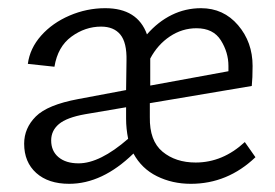

<svg xmlns="http://www.w3.org/2000/svg" viewBox="-20 -442 671 469"><path d="M306 -67Q230 7 149 7Q98 7 68.5 -19.5Q39 -46 39 -91Q39 -129 67.5 -157.5Q96 -186 171 -200L288 -222L289 -294Q290 -338 274 -357.5Q258 -377 227 -377Q188 -377 154.5 -352.5Q121 -328 113 -279L48 -286Q53 -324 80.5 -355Q108 -386 150 -404Q192 -422 237 -422Q316 -422 339 -358Q366 -389 399.5 -405.5Q433 -422 471 -422Q526 -422 561.5 -380.5Q597 -339 597 -281Q597 -251 595 -232L346 -190V-156Q345 -98 377 -71.5Q409 -45 458 -45Q524 -45 578 -95L604 -58Q536 7 446 7Q401 7 363.5 -11.5Q326 -30 306 -67ZM172 -43Q224 -43 293 -103Q288 -128 288 -152V-180L188 -163Q143 -155 124 -139Q105 -123 105 -99Q105 -73 123 -58Q141 -43 172 -43ZM538 -268V-281Q538 -314 519.5 -343.5Q501 -373 460 -373Q425 -373 395 -353Q365 -333 347 -299V-233Z"/></svg>

Font: QiushuiShotai Bright
Style: Regular
Weight: 400
Designer: Christian Thalmann (Catharsis Fonts)
Version: Version 1.250;